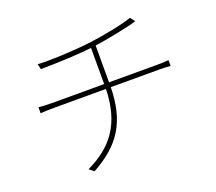

<svg xmlns="http://www.w3.org/2000/svg" viewBox="-126 -916 1253 1113"><g transform="rotate(-20 500.0 -359.0)"><path d="M99 -436V-399C121 -401 151 -402 184 -402H503C498 -188 408 -75 249 1L278 24C453 -72 529 -190 533 -402H834C856 -402 884 -401 901 -399V-435C881 -433 855 -432 833 -432H533V-659C614 -670 711 -691 762 -703C775 -707 787 -710 797 -713L774 -742C726 -723 592 -697 511 -687C404 -674 254 -667 180 -672L188 -639C276 -640 397 -643 503 -655V-432H182C153 -432 116 -434 99 -436Z"/></g></svg>

Font: Harano Aji Gothic KR ExtraLight
Style: Regular
Weight: 250
Foundry: Masamichi Hosoda
Version: HaranoAjiGothicKR-ExtraLight version 20220220;ttx 4.29.1